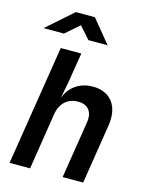

<svg xmlns="http://www.w3.org/2000/svg" viewBox="-138 -1043 876 1129"><g transform="rotate(15 300.0 -478.5)"><path d="M21 -817H145L229 -890L294 -817H411L296 -957H180ZM33 0H158L212 -344C223 -413 267 -452 330 -452C390 -452 422 -414 411 -346L356 0H481L538 -361C558 -482 500 -560 392 -560C311 -560 249 -516 225 -445L245 -550L274 -730H149Z"/></g></svg>

Font: JetBrains Mono
Style: Bold Italic
Weight: 558
Italic angle: -9°
Monospace: yes
Designer: Philipp Nurullin, Konstantin Bulenkov
Foundry: JetBrains
Version: Version 2.305